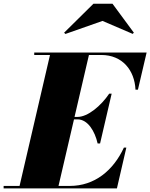

<svg xmlns="http://www.w3.org/2000/svg" viewBox="-70 -1040 830 1060"><path d="M496 -924.5 662.5 -853 669 -859.5 551 -1019.5H446L284 -859.5L291 -852.5ZM358 -381C415 -381 454 -315 469 -248H482.5L546.5 -523H533C488 -456 415 -394.5 358 -394.5H341.5L421 -736.5H489C606 -736.5 673 -652 678 -545H691.5L739.5 -750H119V-736.5H206L38 -13.5H-50V0H575.5L627.5 -225H614C555 -98 452 -13.5 315 -13.5H253L338.5 -381Z"/></svg>

Font: Bodoni* 16pt Fatface
Style: Italic
Weight: 900
Italic angle: -13°
Version: Version 2.3